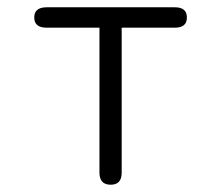

<svg xmlns="http://www.w3.org/2000/svg" viewBox="-20 -507 608 527"><path d="M284 0Q253 0 253 -33V-431H108Q74 -431 74 -459Q74 -487 108 -487H460Q493 -487 493 -459Q493 -431 460 -431H314V-33Q314 0 284 0Z"/></svg>

Font: Zen Maru Gothic
Style: Regular
Weight: 400
Designer: Yoshimichi Ohira
Foundry: Positype
Version: Version 1.002